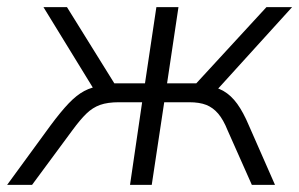

<svg xmlns="http://www.w3.org/2000/svg" viewBox="-49 -519 840 539"><path d="M-29 0 93 -167Q122 -206 144 -229Q166 -252 187.5 -263.5Q209 -275 236 -278L219 -261L73 -499H139L272 -285H358L390 -499H452L420 -285H502L699 -499H771L555 -261L525 -279Q557 -276 578.5 -263.5Q600 -251 617 -227.5Q634 -204 650 -166L723 0H658L590 -153Q578 -183 563.5 -200Q549 -217 530 -224.5Q511 -232 482 -232H412L377 0H316L350 -232H285Q253 -232 232 -224.5Q211 -217 193.5 -200Q176 -183 154 -153L41 0Z"/></svg>

Font: Nunitoga
Style: Light Italic
Weight: 300
Italic angle: -9°
Designer: Vernon Adams
Foundry: Vernon Adams
Version: Version 1.0